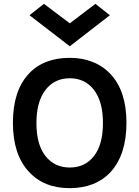

<svg xmlns="http://www.w3.org/2000/svg" viewBox="-20 -962 723 996"><path d="M133 -883 342 -722 550 -883 475 -942 342 -841 208 -942ZM47 -325Q47 -491 129 -579Q206 -662 342 -662Q407 -662 461 -640.5Q515 -619 554 -577Q636 -489 636 -325Q636 -160 554 -70Q476 14 341 14Q207 14 129 -72Q47 -161 47 -325ZM216 -495.5Q169 -435 169 -323.5Q169 -212 216 -152.5Q263 -93 342 -93Q421 -93 467.5 -152.5Q514 -212 514 -323.5Q514 -435 467.5 -495.5Q421 -556 342 -556Q263 -556 216 -495.5Z"/></svg>

Font: Karmilla
Style: Bold
Weight: 700
Designer: Jonathan Pinhorn
Version: Version 1.000